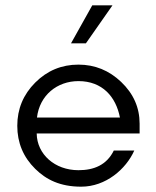

<svg xmlns="http://www.w3.org/2000/svg" viewBox="-20 -695 585 722"><path d="M403 -675H327L247 -532H303ZM485 -129H408C381 -74 332.7 -55 275 -55C186 -55 119 -115 118 -193H505L505 -230C505 -290.5 481.8 -342.9 435.5 -387C390 -430.3 336.5 -452 275 -452C211.7 -452 157.5 -429.5 112.5 -384.5C67.5 -339.5 45 -285.3 45 -222C45 -158.3 67.5 -104.3 112.5 -60C153.5 -19.7 205.4 7 285.5 7C377.9 7 454 -59.2 485 -129ZM431 -253H119C129 -337 195 -390 275 -390C365 -390 416 -331 431 -253Z"/></svg>

Font: GI
Style: Regular
Weight: 400
Designer: Alfredo Marco Pradil
Version: Version 1.01 2015